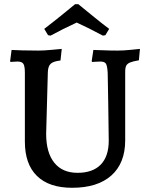

<svg xmlns="http://www.w3.org/2000/svg" viewBox="-20 -879 710 911"><path d="M98 -207V-533Q98 -565 91 -576Q84 -587 63 -587Q53 -587 43 -586Q33 -585 30 -585L28 -589L35 -642Q48 -641 85 -640Q122 -639 162 -639Q188 -639 225 -642.5Q262 -646 273 -647L267 -592Q232 -588 220 -576Q208 -564 207 -537L199 -244Q199 -155 237.5 -107Q276 -59 348 -59Q420 -59 458 -98Q496 -137 496 -212Q495 -291 493.5 -391.5Q492 -492 491 -533Q489 -567 482.5 -577Q476 -587 456 -587Q445 -587 433 -586Q421 -585 417 -585L415 -589L423 -642Q435 -642 469 -640.5Q503 -639 537 -639Q566 -639 600 -642.5Q634 -646 644 -647L639 -593Q610 -588 597 -582.5Q584 -577 579 -567.5Q574 -558 574 -538V-213Q574 -105 508.5 -46.5Q443 12 322 12Q213 12 155.5 -44Q98 -100 98 -207ZM208 -712 190 -742Q233 -775 278 -811.5Q323 -848 336 -859H352L375 -840Q390 -828 428.5 -796.5Q467 -765 498 -742L480 -712L468 -710Q403 -745 344 -772Q277 -741 220 -710Z"/></svg>

Font: Alegreya Medium
Style: Regular
Weight: 500
Designer: Juan Pablo del Peral
Foundry: Huerta Tipografica
Version: Version 2.007; ttfautohint (v1.6)